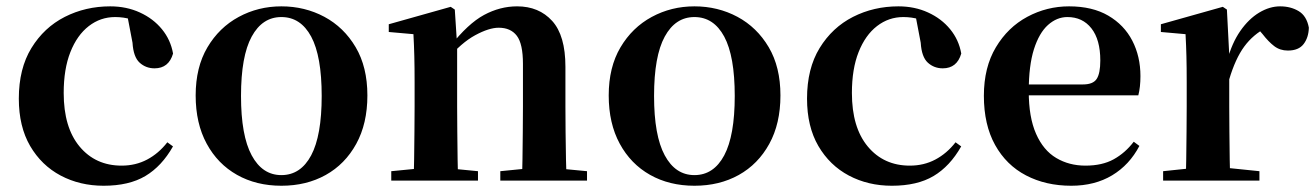

<svg xmlns="http://www.w3.org/2000/svg" viewBox="-20 -572 4168 608"><path d="M308.1 16.2Q233.1 16.2 172.2 -16Q111.3 -48.3 75.4 -109.8Q39.6 -171.4 39.6 -259.7Q39.6 -354.7 79.5 -419.9Q119.4 -485 185.1 -518.5Q250.9 -551.9 329 -551.9Q380.5 -551.9 422.8 -532.5Q465.2 -513.2 492.8 -479.5Q520.4 -445.8 528 -402.4Q514.4 -355.6 469.4 -355.6Q441.9 -355.6 422.1 -373.6Q402.4 -391.6 399.6 -436.8L381.8 -530.1L449.7 -486.3Q420.8 -503.2 396.1 -510.6Q371.4 -518 344.6 -518Q298.2 -518 261.2 -489.4Q224.1 -460.7 202.9 -407.1Q181.7 -353.5 181.7 -277.6Q181.7 -168.4 232 -108Q282.4 -47.5 365.2 -47.5Q409.5 -47.5 445.8 -66.7Q482.2 -85.9 509.9 -121.4L527.8 -108.4Q492.1 -45.4 440.3 -14.6Q388.5 16.2 308.1 16.2Z M871 16.2Q791.7 16.2 730.5 -18.3Q669.3 -52.8 634.5 -117Q599.6 -181.2 599.6 -269.8Q599.6 -359.1 636.8 -422Q674 -484.9 735.9 -518.4Q797.8 -551.9 871 -551.9Q945.1 -551.9 1007.1 -518.8Q1069 -485.6 1106.2 -422.7Q1143.4 -359.8 1143.4 -269.8Q1143.4 -180.5 1108 -116.3Q1072.6 -52 1011.4 -17.9Q950.2 16.2 871 16.2ZM871 -17.5Q932 -17.5 965.4 -80.1Q998.7 -142.6 998.7 -268.1Q998.7 -394.2 965.4 -456.1Q932 -518 871 -518Q810.7 -518 777 -456.1Q743.2 -394.2 743.2 -268.1Q743.2 -142.6 777 -80.1Q810.7 -17.5 871 -17.5Z M1219 0V-29.9L1324.6 -40.2H1387.7L1493.6 -29.9V0ZM1289.2 0Q1290.9 -25.5 1291.4 -67.4Q1291.9 -109.4 1292.4 -154.8Q1292.9 -200.3 1292.9 -234.8V-310.2Q1292.9 -360 1292 -393.7Q1291.2 -427.5 1289.2 -463.8L1211.1 -470.7V-495.2L1407.2 -550.4L1420.2 -541.7L1427.6 -428V-425.6V-234.8Q1427.6 -200.3 1428.1 -154.8Q1428.6 -109.4 1429.1 -67.4Q1429.6 -25.5 1430.6 0ZM1564.3 0V-29.9L1668.2 -40.2H1730.8L1838.9 -29.9V0ZM1633 0Q1634 -25.5 1634.5 -66.9Q1635 -108.4 1635.5 -153.8Q1636 -199.3 1636 -234.8V-369.8Q1636 -433.2 1616.6 -458.7Q1597.2 -484.2 1559.2 -484.2Q1528.6 -484.2 1484.8 -460.5Q1441.1 -436.8 1395.5 -383.3L1390.6 -425.7H1405.9Q1462.1 -497.3 1512.7 -524.6Q1563.3 -551.9 1617.5 -551.9Q1686.6 -551.9 1728.5 -505.8Q1770.5 -459.6 1770.5 -360.5V-234.8Q1770.5 -199.3 1771 -153.8Q1771.5 -108.4 1772.3 -66.9Q1773.2 -25.5 1774.2 0Z M2179 16.2Q2099.7 16.2 2038.5 -18.3Q1977.3 -52.8 1942.5 -117Q1907.6 -181.2 1907.6 -269.8Q1907.6 -359.1 1944.8 -422Q1982 -484.9 2043.9 -518.4Q2105.8 -551.9 2179 -551.9Q2253.1 -551.9 2315.1 -518.8Q2377 -485.6 2414.2 -422.7Q2451.4 -359.8 2451.4 -269.8Q2451.4 -180.5 2416 -116.3Q2380.6 -52 2319.4 -17.9Q2258.2 16.2 2179 16.2ZM2179 -17.5Q2240 -17.5 2273.4 -80.1Q2306.7 -142.6 2306.7 -268.1Q2306.7 -394.2 2273.4 -456.1Q2240 -518 2179 -518Q2118.7 -518 2085 -456.1Q2051.2 -394.2 2051.2 -268.1Q2051.2 -142.6 2085 -80.1Q2118.7 -17.5 2179 -17.5Z M2804.1 16.2Q2729.1 16.2 2668.2 -16Q2607.3 -48.3 2571.4 -109.8Q2535.6 -171.4 2535.6 -259.7Q2535.6 -354.7 2575.5 -419.9Q2615.4 -485 2681.1 -518.5Q2746.9 -551.9 2825 -551.9Q2876.5 -551.9 2918.8 -532.5Q2961.2 -513.2 2988.8 -479.5Q3016.4 -445.8 3024 -402.4Q3010.4 -355.6 2965.4 -355.6Q2937.9 -355.6 2918.1 -373.6Q2898.4 -391.6 2895.6 -436.8L2877.8 -530.1L2945.7 -486.3Q2916.8 -503.2 2892.1 -510.6Q2867.4 -518 2840.6 -518Q2794.2 -518 2757.2 -489.4Q2720.1 -460.7 2698.9 -407.1Q2677.7 -353.5 2677.7 -277.6Q2677.7 -168.4 2728 -108Q2778.4 -47.5 2861.2 -47.5Q2905.5 -47.5 2941.8 -66.7Q2978.2 -85.9 3005.9 -121.4L3023.8 -108.4Q2988.1 -45.4 2936.3 -14.6Q2884.5 16.2 2804.1 16.2Z M3372.2 16.2Q3291.8 16.2 3229.2 -16.5Q3166.6 -49.1 3131.1 -113Q3095.6 -176.9 3095.6 -268.8Q3095.6 -358.8 3133.6 -422.2Q3171.5 -485.7 3233.2 -518.8Q3294.9 -551.9 3365.4 -551.9Q3439.1 -551.9 3489.5 -522.5Q3539.8 -493.1 3565.6 -443.2Q3591.4 -393.3 3591.4 -330.9Q3591.4 -296.1 3584.7 -270.2H3154.1V-304.6H3409.4Q3441.5 -304.6 3452.9 -322.2Q3464.3 -339.8 3464.3 -380.4Q3464.3 -446.3 3436.2 -482.2Q3408.1 -518 3360.1 -518Q3326.7 -518 3298.6 -492.9Q3270.6 -467.8 3254.1 -416Q3237.7 -364.1 3237.7 -282.7Q3237.7 -200.5 3260.9 -148.2Q3284 -95.8 3324.8 -71.7Q3365.5 -47.5 3417.4 -47.5Q3470.4 -47.5 3506.9 -67.7Q3543.3 -87.9 3570.2 -123.2L3588.1 -109.9Q3556.6 -49.8 3501.7 -16.8Q3446.7 16.2 3372.2 16.2Z M3663.2 0V-29.9L3771.3 -41.2H3857.8L3968.2 -29.9V0ZM3734.2 0Q3735.9 -25.5 3736.4 -67.4Q3736.9 -109.4 3737.4 -154.8Q3737.9 -200.3 3737.9 -234.8V-310.2Q3737.9 -360.7 3737 -394.1Q3736.2 -427.5 3734.2 -463.8L3656.1 -470.7V-495.2L3852.2 -550.4L3865.2 -541.7L3872.6 -398.7V-397.7V-234.8Q3872.6 -200.3 3873.1 -154.8Q3873.6 -109.4 3874.1 -67.4Q3874.6 -25.5 3875.6 0ZM3872.4 -320.2 3839.3 -380.9H3866.4Q3881 -435.6 3907.6 -473.9Q3934.3 -512.2 3967.4 -532.1Q4000.5 -551.9 4033.6 -551.9Q4067.2 -551.9 4092.4 -536.8Q4117.7 -521.7 4124.7 -484.5Q4123.9 -453.2 4108.2 -432.6Q4092.4 -411.9 4058.2 -411.9Q4033.5 -411.9 4015.2 -425.8Q3997 -439.6 3977.8 -464.4L3954.8 -490.9L3991.4 -485.1Q3948.5 -463.1 3920.2 -424.7Q3891.9 -386.2 3872.4 -320.2Z"/></svg>

Font: Noto Serif KR ExtraLight
Style: Regular
Weight: 200
Designer: Ryoko NISHIZUKA 西塚涼子 (kana & ideographs); Frank Grießhammer (Latin, Greek & Cyrillic); Wenlong ZHANG 张文龙 (bopomofo); San
Foundry: Adobe
Version: Version 2.002-H1;hotconv 1.1.0;makeotfexe 2.6.0